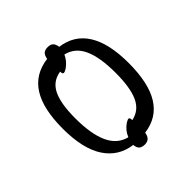

<svg xmlns="http://www.w3.org/2000/svg" viewBox="-171 -700 866 866"><g transform="rotate(-45 262.0 -266.5)"><path d="M225 8Q142 -3 97 -72Q52 -141 52 -268Q52 -395 95 -462.5Q138 -530 225 -541Q228 -561 237.5 -569Q247 -577 264 -577Q281 -577 290 -569Q299 -561 302 -541Q386 -530 429 -461.5Q472 -393 472 -268Q472 -140 429.5 -72Q387 -4 302 7Q297 44 264 44Q246 44 236.5 36Q227 28 225 8ZM275 -83Q288 -91 293 -91Q302 -91 301 -74Q354 -85 376.5 -135Q399 -185 399 -278Q399 -377 374 -432Q349 -487 294 -500Q281 -471 253 -451Q240 -443 234 -443Q225 -443 226 -459Q172 -451 148.5 -403Q125 -355 125 -262Q125 -161 151.5 -103.5Q178 -46 234 -32Q246 -63 275 -83Z"/></g></svg>

Font: Noto Serif NarrowLight
Style: Regular
Weight: 300
Width: 4
Designer: Monotype Design Team
Foundry: Monotype Imaging Inc.
Version: Version 1.001